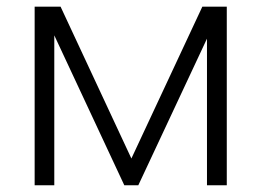

<svg xmlns="http://www.w3.org/2000/svg" viewBox="-20 -548 771 568"><path d="M368.7 -79.1 578.6 -528.3H650.9V0H592.3V-433.6L389.2 0H347.7L140.6 -443.4V0H82.5V-528.3H159.2Z"/></svg>

Font: RobotoInd Light
Style: Regular
Weight: 300
Designer: Google
Version: Version 2.001151; 2014